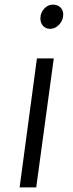

<svg xmlns="http://www.w3.org/2000/svg" viewBox="-20 -812 315 832"><path d="M137 0H65L140 -559H213ZM197 -687Q179 -687 167 -699.5Q155 -712 155 -732Q155 -756 171.2 -774Q187.5 -792 209 -792Q229.5 -792 241.8 -780Q254 -768 254 -749Q254 -724.5 236.8 -705.8Q219.5 -687 197 -687Z"/></svg>

Font: Merriweather Sans Variable Regular
Style: Italic
Weight: 300
Italic angle: -8°
Designer: Eben Sorkin
Foundry: Eben Sorkin
Version: Version 2.001